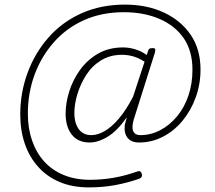

<svg xmlns="http://www.w3.org/2000/svg" viewBox="-20 -672 934 834"><path d="M265 -179Q265 -224 280.5 -274Q296 -324 327 -367.5Q358 -411 405 -438.5Q452 -466 515 -466Q541 -466 568.5 -457.5Q596 -449 617 -433L623 -450Q625 -458 629 -460.5Q633 -463 643 -463Q654 -463 654.5 -457.5Q655 -452 653 -444L561 -153Q551 -118 559 -101.5Q567 -85 589 -85Q635 -85 676 -106.5Q717 -128 749 -166.5Q781 -205 798.5 -257Q816 -309 816 -369Q816 -451 778 -506Q740 -561 672.5 -590Q605 -619 518 -619Q422 -619 345 -584.5Q268 -550 213.5 -488Q159 -426 130 -347Q101 -268 101 -178Q101 -114 119.5 -61Q138 -8 172.5 30Q207 68 257.5 88.5Q308 109 371 109Q422 109 472 100.5Q522 92 576 73Q591 67 596 83Q600 98 586 104Q531 123 478 132.5Q425 142 366 142Q295 142 240 119Q185 96 146.5 53.5Q108 11 88 -47Q68 -105 68 -175Q68 -269 99.5 -355Q131 -441 190 -508.5Q249 -576 333.5 -614Q418 -652 523 -652Q618 -652 692 -617.5Q766 -583 808.5 -520.5Q851 -458 851 -370Q851 -306 830 -248.5Q809 -191 772.5 -147Q736 -103 687.5 -78Q639 -53 584 -53Q550 -53 534 -73.5Q518 -94 522 -129Q524 -137 526 -145Q528 -153 531 -163Q491 -105 449 -79Q407 -53 369 -53Q319 -53 292 -87Q265 -121 265 -179ZM303 -181Q303 -152 311.5 -130.5Q320 -109 336 -97Q352 -85 377 -85Q404 -85 434.5 -102.5Q465 -120 496.5 -157Q528 -194 558 -252L608 -404Q579 -422 555.5 -428Q532 -434 510 -434Q458 -434 418.5 -409.5Q379 -385 354 -345.5Q329 -306 316 -262.5Q303 -219 303 -181Z"/></svg>

Font: Playwrite BE VLG Thin
Style: Regular
Weight: 250
Designer: Veronika Burian, José Scaglione
Foundry: TypeTogether
Version: Version 1.002